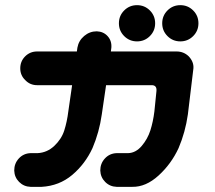

<svg xmlns="http://www.w3.org/2000/svg" viewBox="-20 -727 836 745"><path d="M58.6 -461.9Q58.6 -489.3 77.6 -508.3Q96.7 -527.3 124 -527.3H278.3L280.3 -542Q285.2 -569.3 306.6 -587.4Q328.1 -605.5 355.5 -605.5Q381.8 -604.5 397.9 -586.4Q414.1 -568.4 412.1 -542L410.2 -527.3H665Q692.4 -527.3 711.9 -508.8Q732.4 -487.3 730.5 -461.9L709 -283.2Q699.2 -213.9 672.9 -152.3Q644.5 -90.8 595.2 -45.9Q545.9 -1 493.2 -2H432.6Q406.2 -2.9 388.2 -21Q370.1 -39.1 369.1 -65.4Q369.1 -92.8 387.2 -112.3Q405.3 -131.8 432.6 -132.8H477.5Q506.8 -133.8 529.8 -160.6Q552.7 -187.5 563.5 -221.2Q574.2 -254.9 579.1 -294.9L586.9 -372.1Q589.8 -395.5 570.3 -396.5H391.6L375 -283.2Q365.2 -213.9 338.9 -152.3Q310.5 -90.8 260.3 -48.3Q210 -5.9 141.6 -2H98.6Q72.3 -2.9 54.2 -21Q36.1 -39.1 35.2 -65.4Q35.2 -92.8 53.2 -112.3Q71.3 -131.8 98.6 -132.8H126Q163.1 -134.8 190.9 -161.1Q218.8 -187.5 229.5 -221.2Q240.2 -254.9 245.1 -294.9L259.8 -396.5H124Q96.7 -396.5 78.1 -416Q58.6 -434.6 58.6 -461.9ZM441.4 -636.7Q441.4 -666 461.9 -686.5Q482.4 -707 511.7 -707Q541 -707 561.5 -686.5Q582 -666 582 -636.7Q582 -607.4 561.5 -586.9Q541 -566.4 511.7 -566.4Q482.4 -566.4 461.9 -586.9Q441.4 -607.4 441.4 -636.7ZM609.4 -636.7Q609.4 -666 629.9 -686.5Q650.4 -707 679.7 -707Q709 -707 729.5 -686.5Q750 -666 750 -636.7Q750 -607.4 729.5 -586.9Q709 -566.4 679.7 -566.4Q650.4 -566.4 629.9 -586.9Q609.4 -607.4 609.4 -636.7Z"/></svg>

Font: Nico Moji
Style: Regular
Weight: 400
Version: Version 1.02